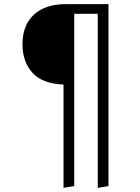

<svg xmlns="http://www.w3.org/2000/svg" viewBox="-20 -705 681 931"><path d="M506 -685V197L454 206V-638H340V197L288 206V-295Q185 -299 137 -352.5Q89 -406 89 -490Q89 -583 144.5 -634Q200 -685 299 -685Z"/></svg>

Font: Fira Sans Condensed Light
Style: Regular
Weight: 300
Width: 3
Designer: bBox Type GmbH & Carrois Corporate GbR & Edenspiekermann AG
Foundry: bBox Type GmbH & Carrois Corporate GbR & Edenspiekermann AG
Version: Version 4.301